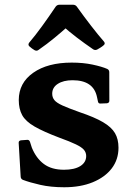

<svg xmlns="http://www.w3.org/2000/svg" viewBox="-20 -773 558 806"><path d="M314.3 -302.1Q376.8 -281.1 412.4 -260.2Q448 -239.3 462.7 -214.1Q477.4 -189 477.4 -153Q477.4 -103.3 449.1 -66.1Q420.7 -29 369.3 -7.9Q317.9 13.1 249.7 13.1Q193.4 13.1 149.1 3Q104.7 -7.1 75.8 -18.1Q67.2 -22.1 66.8 -31.5L58.4 -173.4Q58 -182.4 68 -184L92.8 -185.8Q102.3 -187.4 105.9 -177.4L113.7 -153.1Q131.7 -108.8 164.1 -84.6Q196.5 -60.4 248.7 -60.4Q292.4 -60.4 317.1 -75.8Q341.8 -91.3 341.8 -118.1Q341.8 -132.6 332.5 -143.9Q323.1 -155.1 298.7 -166.9Q274.2 -178.8 229.8 -194.8Q162.3 -220.3 124.8 -242Q87.3 -263.7 73.1 -289.7Q58.8 -315.8 58.8 -353.1Q58.8 -424.8 119.4 -467.5Q180.1 -510.2 281.1 -510.2Q329.2 -510.2 368.6 -501.8Q408 -493.4 430.1 -483.7Q438.7 -479.7 438.7 -469.7L439 -350Q439 -341 429 -339.4L402.6 -338.4Q392.6 -337.2 391 -347.8L387.3 -365.2Q379.9 -401.1 354.2 -418.6Q328.6 -436.2 284.6 -436.2Q246.2 -436.2 222.7 -421Q199.2 -405.9 199.2 -379.7Q199.2 -364.2 208.2 -352.9Q217.2 -341.6 242.4 -330.1Q267.6 -318.7 314.3 -302.1ZM103 -578.7Q96.6 -585.1 102 -593.3Q128.2 -624.1 156.5 -663.1Q184.8 -702.1 214 -745.5Q220 -753.1 229.6 -753.1H286.8Q296.3 -753.1 302.3 -745.5Q332.6 -703.2 361.7 -665.6Q390.8 -627.9 417 -597.7Q422.8 -589.5 415.6 -583.5Q409.7 -578.1 402.3 -573.5Q395 -568.9 388.1 -565.1Q379.1 -560.7 370.9 -566.1Q333.8 -591.5 302.3 -615.6Q270.8 -639.7 242.3 -664.9H267.9Q240.4 -640.3 209 -614.3Q177.6 -588.3 141.5 -563.3Q133.9 -557.5 124.9 -562.5Q119.6 -565.7 113.9 -569.7Q108.3 -573.8 103 -578.7Z"/></svg>

Font: Hahmlet
Style: Regular
Weight: 400
Designer: Minjoo Ham & Mark Frömberg
Foundry: hypertype
Version: Version 1.002